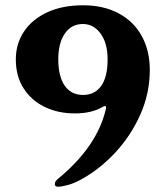

<svg xmlns="http://www.w3.org/2000/svg" viewBox="-20 -698 638 728"><path d="M188 0Q188 -11 200 -20Q348 -142 381 -283Q382 -286 382 -291Q382 -296 378 -296Q375 -296 368 -292Q327 -268 264 -268Q200 -268 149.5 -292.5Q99 -317 69.5 -363Q40 -409 40 -473Q40 -532 71 -578.5Q102 -625 159.5 -651.5Q217 -678 295 -678Q373 -678 430.5 -647Q488 -616 518 -560.5Q548 -505 548 -433Q548 -344 512 -263.5Q476 -183 418 -120.5Q360 -58 292 -20Q264 -4 239 3Q214 10 199 10Q188 10 188 0ZM295 -338Q339 -338 363.5 -372Q388 -406 388 -473Q388 -534 361.5 -570.5Q335 -607 294 -607Q251 -607 226 -571Q201 -535 201 -473Q201 -408 225.5 -373Q250 -338 295 -338Z"/></svg>

Font: Raigarh
Style: Bold
Weight: 700
Designer: jaikishan Patel
Foundry: MagicType
Version: Version 1.000